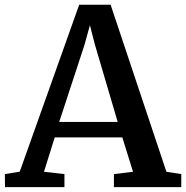

<svg xmlns="http://www.w3.org/2000/svg" viewBox="-29 -768 764 788"><path d="M52 -63.5 296 -748.5H425L654 -63L715 -53.5V0H438.5V-53.5L517 -63L473 -204H195.5L151.5 -63L235.5 -53.5V0H-8.5L-9 -53.5ZM454 -267.5 360.5 -585 340 -664.5 317.5 -583 214 -267.5Z"/></svg>

Font: Merriweather SemiBold
Style: Regular
Weight: 600
Version: Version 2.100